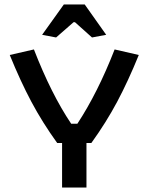

<svg xmlns="http://www.w3.org/2000/svg" viewBox="-20 -846 670 866"><path d="M170 -689 268 -826H362L459 -689L395 -677L318 -746H312L233 -677ZM260 -201H238Q171 -294 121.5 -387Q72 -480 24 -598L133 -623Q211 -422 301 -288H329Q421 -428 497 -623L606 -598Q558 -480 508.5 -387Q459 -294 392 -201H370V0H260Z"/></svg>

Font: Athiti SemiBold
Style: Regular
Weight: 600
Designer: CadsonDemak Team
Foundry: CadsonDemak
Version: Version 1.033